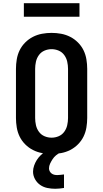

<svg xmlns="http://www.w3.org/2000/svg" viewBox="-20 -947 640 1191"><path d="M300 8Q270 8 240.5 2.5Q211 -3 184.5 -16.5Q158 -30 136.5 -51.5Q115 -73 102 -99.5Q89 -126 84 -156Q79 -186 79 -215V-520Q79 -549 84 -579Q89 -609 102 -635.5Q115 -662 136.5 -683.5Q158 -705 184.5 -718.5Q211 -732 240.5 -737.5Q270 -743 300 -743Q330 -743 359.5 -737.5Q389 -732 415.5 -718.5Q442 -705 463.5 -683.5Q485 -662 498 -635.5Q511 -609 516 -579Q521 -549 521 -520V-215Q521 -186 516 -156Q511 -126 498 -99.5Q485 -73 463.5 -51.5Q442 -30 415.5 -16.5Q389 -3 359.5 2.5Q330 8 300 8ZM300 -93Q323 -93 344 -102Q365 -111 378.5 -129.5Q392 -148 397 -170.5Q402 -193 402 -215V-520Q402 -542 397 -564.5Q392 -587 378.5 -605.5Q365 -624 344 -633Q323 -642 300 -642Q277 -642 256 -633Q235 -624 221.5 -605.5Q208 -587 203 -564.5Q198 -542 198 -520V-215Q198 -193 203 -170.5Q208 -148 221.5 -129.5Q235 -111 256 -102Q277 -93 300 -93ZM322 224Q298 224 273.5 219Q249 214 229 200Q209 186 197 164Q185 142 185 118Q185 99 191.5 80.5Q198 62 208 46Q218 30 232 16.5Q246 3 262 -8H354V0Q340 6 327.5 16.5Q315 27 306.5 40Q298 53 291 67.5Q284 82 284 98Q284 107 288.5 115.5Q293 124 300.5 129.5Q308 135 317 137Q326 139 335 139Q346 139 356.5 137.5Q367 136 377 135V219Q364 221 350 222.5Q336 224 322 224ZM128 -843V-927H473V-843Z"/></svg>

Font: Iosevka HT Extended
Style: Bold
Weight: 700
Width: 7
Monospace: yes
Designer: Belleve Invis
Foundry: Belleve Invis
Version: Version 32.3.0; ttfautohint (v1.8.4)